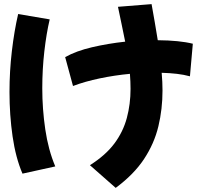

<svg xmlns="http://www.w3.org/2000/svg" viewBox="-20 -842 981 931"><path d="M334 -425 296 -565Q349 -595 426.5 -613Q504 -631 587 -640Q579 -681 570 -723Q561 -765 552 -809L715 -822Q723 -778 730.5 -734Q738 -690 745 -647Q851 -646 915 -630L901 -472Q872 -480 837.5 -484Q803 -488 764 -489Q768 -444 768 -403Q768 -313 748 -229.5Q728 -146 678.5 -71Q629 4 541 69L416 -41Q492 -89 534.5 -146Q577 -203 595 -270Q613 -337 613 -411Q613 -446 610 -484Q536 -477 464 -462Q392 -447 334 -425ZM89 0Q56 -77 41 -180.5Q26 -284 26 -396Q26 -496 37.5 -594Q49 -692 68 -774L221 -748Q205 -680 195 -593Q185 -506 185 -414Q185 -314 199.5 -215Q214 -116 248 -35Z"/></svg>

Font: Mochiy Pop P One
Style: Regular
Weight: 400
Designer: FONTDASU
Foundry: FONTDASU / Google Inc. / Adobe
Version: Version 2.000